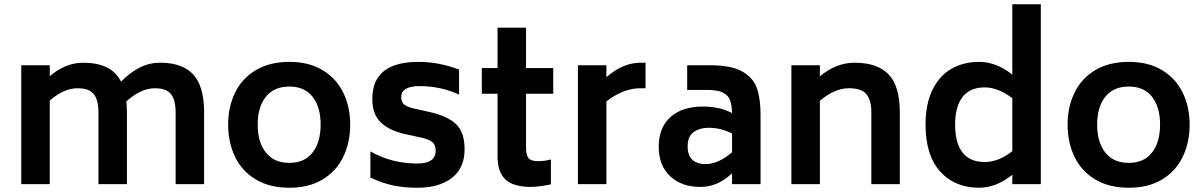

<svg xmlns="http://www.w3.org/2000/svg" viewBox="-20 -866 5661 903"><path d="M940 -337V0H806V-337Q806 -396 784 -423.5Q762 -451 708 -451Q643 -451 574 -389Q577 -365 577 -337V0H443V-337Q443 -396 421 -423.5Q399 -451 345 -451Q280 -451 214 -393V0H80V-559H214V-508Q289 -571 371 -571Q437 -571 481.5 -549.5Q526 -528 549 -482Q594 -527 638.5 -549Q683 -571 734 -571Q838 -571 889 -515.5Q940 -460 940 -337Z M1053 -280Q1053 -363 1085.5 -430Q1118 -497 1183 -536Q1248 -575 1341 -575Q1433 -575 1497.5 -536Q1562 -497 1594.5 -430Q1627 -363 1627 -280Q1627 -196 1594.5 -128.5Q1562 -61 1497.5 -22Q1433 17 1341 17Q1248 17 1183 -22Q1118 -61 1085.5 -128.5Q1053 -196 1053 -280ZM1488 -280Q1488 -363 1450 -411Q1412 -459 1341 -459Q1269 -459 1230.5 -411Q1192 -363 1192 -280Q1192 -197 1230.5 -148.5Q1269 -100 1341 -100Q1412 -100 1450 -148.5Q1488 -197 1488 -280Z M1722 -31V-154Q1775 -124 1829.5 -110.5Q1884 -97 1944 -97Q2029 -97 2029 -158Q2029 -184 2014.5 -196.5Q2000 -209 1969 -217L1887 -235Q1810 -252 1770.5 -290.5Q1731 -329 1731 -401Q1731 -575 1948 -575Q2043 -575 2139 -539V-421Q2102 -439 2054 -450Q2006 -461 1954 -461Q1867 -461 1867 -409Q1867 -385 1881.5 -374Q1896 -363 1925 -356L2006 -338Q2087 -319 2126 -281Q2165 -243 2165 -164Q2165 -75 2105 -29Q2045 17 1944 17Q1879 17 1828 6Q1777 -5 1722 -31Z M2454 -425V-172Q2454 -136 2466 -122Q2478 -108 2510 -108Q2542 -108 2571 -116V1Q2514 13 2477 13Q2394 13 2357 -22Q2320 -57 2320 -130V-425H2246V-546H2320V-736H2454V-546H2582V-425Z M3016 -571V-451H2993Q2911 -451 2832 -389V0H2698V-559H2832V-503Q2909 -571 2993 -571Z M3557 -326V0H3423V-51Q3386 -17 3350.5 -2Q3315 13 3273 13Q3185 13 3131.5 -37.5Q3078 -88 3078 -176Q3078 -266 3133.5 -315.5Q3189 -365 3286 -365Q3365 -365 3423 -334Q3422 -372 3413.5 -395Q3405 -418 3380 -430.5Q3355 -443 3306 -443H3212V-559H3321Q3420 -559 3471.5 -529.5Q3523 -500 3540 -450.5Q3557 -401 3557 -326ZM3423 -150V-238Q3370 -265 3314 -265Q3270 -265 3242 -244.5Q3214 -224 3214 -178Q3214 -133 3237.5 -113.5Q3261 -94 3297 -94Q3358 -94 3423 -150Z M4212 -337V0H4078V-337Q4078 -396 4054.5 -423.5Q4031 -451 3973 -451Q3905 -451 3836 -392V0H3702V-559H3836V-507Q3912 -571 3999 -571Q4107 -571 4159.5 -516Q4212 -461 4212 -337Z M4875 -846V0H4741V-44Q4665 17 4585 17Q4471 17 4402 -59Q4333 -135 4333 -280Q4333 -376 4365 -442.5Q4397 -509 4454 -542Q4511 -575 4585 -575Q4666 -575 4741 -515V-846ZM4741 -155V-404Q4675 -455 4611 -455Q4542 -455 4507 -410Q4472 -365 4472 -280Q4472 -193 4507 -148.5Q4542 -104 4611 -104Q4677 -104 4741 -155Z M5001 -280Q5001 -363 5033.5 -430Q5066 -497 5131 -536Q5196 -575 5289 -575Q5381 -575 5445.5 -536Q5510 -497 5542.5 -430Q5575 -363 5575 -280Q5575 -196 5542.5 -128.5Q5510 -61 5445.5 -22Q5381 17 5289 17Q5196 17 5131 -22Q5066 -61 5033.5 -128.5Q5001 -196 5001 -280ZM5436 -280Q5436 -363 5398 -411Q5360 -459 5289 -459Q5217 -459 5178.5 -411Q5140 -363 5140 -280Q5140 -197 5178.5 -148.5Q5217 -100 5289 -100Q5360 -100 5398 -148.5Q5436 -197 5436 -280Z"/></svg>

Font: Biryani
Style: Bold
Weight: 700
Designer: Dan Reynolds and Mathieu Reguer
Foundry: Dan Reynolds and Mathieu Reguer
Version: Version 1.004; ttfautohint (v1.1) -l 5 -r 5 -G 72 -x 0 -D la